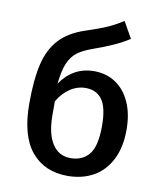

<svg xmlns="http://www.w3.org/2000/svg" viewBox="-85 -822 770 905"><g transform="rotate(10 300.0 -370.0)"><path d="M536 -249Q536 -165 506 -106Q476 -47 422.5 -17Q369 13 299 13Q189 13 126 -62.5Q63 -138 63 -293Q63 -407 80.5 -481Q98 -555 141.5 -602.5Q185 -650 264 -676Q325 -696 361 -711.5Q397 -727 438 -753L482 -675Q448 -653 409.5 -635.5Q371 -618 315 -598Q269 -582 242 -562Q215 -542 199.5 -505.5Q184 -469 178 -407Q206 -449 246.5 -472Q287 -495 339 -495Q397 -495 441.5 -465.5Q486 -436 511 -380.5Q536 -325 536 -249ZM419 -247Q419 -334 392 -372Q365 -410 313 -410Q273 -410 238.5 -387Q204 -364 180 -323V-258Q180 -168 211 -120Q242 -72 299 -72Q355 -72 387 -110.5Q419 -149 419 -247Z"/></g></svg>

Font: Fira Mono Medium
Style: Regular
Weight: 500
Designer: Carrois Corporate & Edenspiekermann AG
Foundry: Carrois Corporate GbR & Edenspiekermann AG
Version: Version 3.206